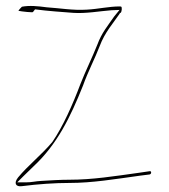

<svg xmlns="http://www.w3.org/2000/svg" viewBox="-20 -626 579 657"><path d="M39 -2 60 -23C72 -35 84 -46 96 -58C175 -132 220 -223 264 -333C281 -381 305 -426 321 -468C339 -516 367 -546 390 -580V-582H393C397 -587 398 -600 395 -603C395 -603 394 -604 390 -604C352 -604 316 -595 277 -593C229 -590 186 -598 140 -601C110 -605 81 -608 55 -603C53 -601 45 -593 43 -589C48 -588 61 -586 73 -585L90 -584C94 -584 96 -590 100 -594C145 -588 193 -585 231 -582C274 -579 322 -588 362 -591L389 -592L371 -570C349 -538 328 -514 313 -473C296 -430 273 -384 255 -338C229 -269 196 -194 159 -140C122 -96 76 -60 42 -19C26 1 34 14 55 11C110 4 167 0 218 0C296 0 373 -13 460 -25L492 -29C496 -30 498 -34 497 -37C497 -39 495 -41 491 -40L457 -35C371 -23 296 -11 218 -11C187 -11 156 -9 122 -7C101 -6 89 -2 69 -2ZM90 -587C90 -587 90 -586 90 -586C90 -586 90 -587 90 -587ZM492 -31Z"/></svg>

Font: Stray Cat
Style: HlCn
Weight: 100
Version: Version 1.0